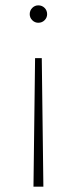

<svg xmlns="http://www.w3.org/2000/svg" viewBox="-20 -543 286 717"><path d="M105 154 111 -326H136L142 154ZM123 -458Q110 -458 100.5 -467.5Q91 -477 91 -490Q91 -504 100.5 -513.5Q110 -523 123 -523Q137 -523 146.5 -513.5Q156 -504 156 -490Q156 -477 146.5 -467.5Q137 -458 123 -458Z"/></svg>

Font: Montserrat Thin ExtraLight
Style: Regular
Weight: 250
Version: Version 9.000